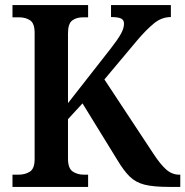

<svg xmlns="http://www.w3.org/2000/svg" viewBox="-20 -734 728 754"><path d="M29 0V-48H52Q79 -48 97.5 -60Q116 -72 116 -109V-605Q116 -642 98.5 -654Q81 -666 55 -666H29V-714H326V-666H306Q280 -666 263.5 -653.5Q247 -641 247 -603V-329L413 -541Q442 -578 454.5 -600.5Q467 -623 467 -641Q467 -656 455 -661.5Q443 -667 416 -667V-714H651V-667Q615 -667 585 -642.5Q555 -618 520 -577L390 -422L582 -131Q610 -88 633 -68Q656 -48 684 -48H688V0H644Q582 0 547 -9Q512 -18 488.5 -41.5Q465 -65 440 -107L304 -328L247 -266V-111Q247 -73 265.5 -60.5Q284 -48 310 -48H326V0Z"/></svg>

Font: Noto Serif Myanmar SemiCondensed SemiBold
Style: Regular
Weight: 600
Width: 4
Designer: Ben Mitchell and the Monotype Design Team
Foundry: Monotype Imaging Inc.
Version: Version 2.106; ttfautohint (v1.8.4.7-5d5b)